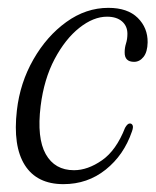

<svg xmlns="http://www.w3.org/2000/svg" viewBox="-20 -460 397 489"><path d="M252.5 -417.5Q218 -417.5 182.2 -389.2Q146.5 -361 119.2 -309.8Q92 -258.5 83.5 -190Q73.5 -108.5 96.5 -67.5Q119.5 -26.5 168.5 -26.5Q203.5 -26.5 239.8 -51.8Q276 -77 298.5 -134.5Q305 -146 311 -145.5Q315.5 -145.5 317.8 -140.8Q320 -136 316 -125Q295.5 -65 249.2 -28Q203 9 141.5 9Q74 9 43.2 -39.5Q12.5 -88 23 -179Q31 -249 65 -308.5Q99 -368 149 -404Q199 -440 256 -440Q305 -440 330.8 -414.5Q356.5 -389 356 -352Q355.5 -327.5 345.5 -315Q335.5 -302.5 321.5 -302.5Q297 -302.5 297.5 -327Q297.5 -338.5 301 -349.5Q304.5 -360.5 304.5 -374Q304.5 -393.5 290.8 -405.5Q277 -417.5 252.5 -417.5Z"/></svg>

Font: Fraunces 144pt Soft Light
Style: Italic
Weight: 300
Italic angle: -16°
Version: Version 1.000;[b76b70a41]